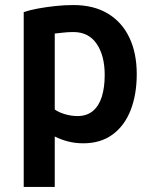

<svg xmlns="http://www.w3.org/2000/svg" viewBox="-20 -556 600 761"><path d="M74 185V-508Q97 -516 129.5 -522Q162 -528 198.5 -532Q235 -536 271 -536Q351 -536 407 -502.5Q463 -469 492.5 -407.5Q522 -346 522 -262Q522 -182 498 -120Q474 -58 426.5 -23Q379 12 310 12Q279 12 251 5Q223 -2 197 -15V185ZM287 -96Q324 -96 348 -116Q372 -136 383.5 -172.5Q395 -209 395 -259Q395 -336 363 -382.5Q331 -429 271 -429Q248 -429 228.5 -426.5Q209 -424 197 -423V-122Q212 -111 237 -103.5Q262 -96 287 -96Z"/></svg>

Font: Ubuntu Sans Mono SemiBold
Style: Regular
Weight: 600
Monospace: yes
Designer: Dalton Maag Ltd
Foundry: Dalton Maag Ltd
Version: Version 1.006